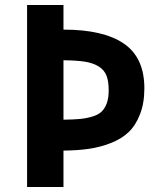

<svg xmlns="http://www.w3.org/2000/svg" viewBox="-20 -745 650 765"><path d="M555.2 -393.1Q555.2 -334 537.8 -289.6Q520.5 -245.1 492.2 -218.3Q463.9 -191.4 420.9 -174.8Q377.9 -158.2 333.5 -151.9Q289.1 -145.5 232.9 -145V0H87.9V-725.1H232.9V-627Q392.6 -627 473.9 -571Q555.2 -515.1 555.2 -393.1ZM232.9 -268.1Q272.9 -268.6 298.3 -271Q323.7 -273.4 347.7 -280.5Q371.6 -287.6 384.8 -300.3Q397.9 -313 405.5 -333.7Q413.1 -354.5 413.1 -384.8Q413.1 -421.4 404.1 -444.1Q395 -466.8 372.8 -480.5Q350.6 -494.1 317.9 -499.3Q285.2 -504.4 232.9 -504.9Z"/></svg>

Font: Stilu SemiBold
Style: Regular
Weight: 600
Designer: Genilson Lima Santos
Foundry: Genilson Lima Santos
Version: Version 1.200;PS 001.200;hotconv 1.0.88;makeotf.lib2.5.64775